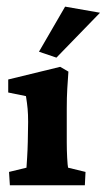

<svg xmlns="http://www.w3.org/2000/svg" viewBox="-20 -550 317 570"><path d="M9.3 0 6.8 -39.6 58.6 -52.2Q59.1 -57.6 60.5 -81.5Q62 -105.5 62.5 -128.9L63.5 -188Q63.5 -210.4 62 -226.8Q60.5 -243.2 57.1 -264.6L4.4 -275.4V-314L158.7 -351.6L183.1 -337.4Q181.2 -312 179.7 -286.1Q178.2 -260.3 178.2 -228V-127.4Q178.2 -105 179.4 -81.5Q180.7 -58.1 182.1 -52.2L233.9 -39.6L231.9 0ZM147.5 -378.9 95.7 -396.5 173.3 -530.3 276.9 -512.2Z"/></svg>

Font: Lateef ExtraBold
Style: Regular
Weight: 800
Designer: SIL International
Foundry: SIL International
Version: Version 4.200